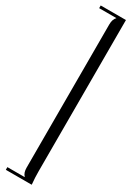

<svg xmlns="http://www.w3.org/2000/svg" viewBox="-288 -917 789 1114"><g transform="rotate(30 106.0 -359.5)"><path d="M8 -910H177V103Q177 146 181 186V191H8V173H123V171Q106 154 106 120V-839Q106 -874 123 -891V-892H8Z"/></g></svg>

Font: FoglihtenNo06
Style: Regular
Weight: 500
Designer: gluk (gluksza@wp.pl)
Foundry: gluk (gluksza@wp.pl)
Version: Version 0.76